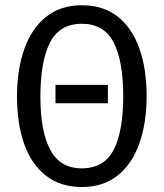

<svg xmlns="http://www.w3.org/2000/svg" viewBox="-20 -720 640 751"><path d="M402 -316H197V-388H402ZM553.5 -343.5Q553.5 -239.5 525.2 -159.2Q497 -79 440.5 -33.8Q384 11.5 300 11.5Q216.5 11.5 159.8 -32.8Q103 -77 74.8 -156.5Q46.5 -236 46.5 -342.5Q46.5 -447 74.8 -527.5Q103 -608 159.8 -653.8Q216.5 -699.5 300 -699.5Q384 -699.5 440.5 -655Q497 -610.5 525.2 -530.5Q553.5 -450.5 553.5 -343.5ZM462 -343.5Q462 -481 424.5 -554Q387 -627 300 -627Q213 -627 175.5 -553.5Q138 -480 138 -342.5Q138 -205.5 176.8 -133.5Q215.5 -61.5 300 -61.5Q387 -61.5 424.5 -134Q462 -206.5 462 -343.5Z"/></svg>

Font: Fast_Mono
Style: Regular
Weight: 400
Monospace: yes
Designer: Carrois Corporate, Edenspiekermann AG, Nikita Prokopov
Foundry: Carrois Corporate, Edenspiekermann AG, Nikita Prokopov
Version: Version 5.002